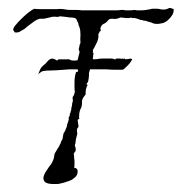

<svg xmlns="http://www.w3.org/2000/svg" viewBox="-20 -452 456 482"><path d="M115 10Q99 10 93 5Q89 1 89 -5Q89 -9 91.5 -14.5Q94 -20 97 -24Q100 -29 103 -33Q106 -37 109 -41Q114 -49 116 -59Q116 -66 120 -71Q122 -75 124 -78Q126 -81 128 -84Q130 -89 131 -90Q132 -91 134 -98Q137 -101 138 -109Q139 -118 142 -121Q142 -121 142.5 -122Q143 -123 144 -125Q145 -127 146 -130Q147 -133 148 -135Q148 -138 149 -141Q150 -144 151 -146L153 -154Q152 -155 152 -155.5Q152 -156 152 -156Q152 -156 152.5 -157Q153 -158 154 -160Q156 -162 155 -164Q155 -167 157 -169Q157 -169 157 -170.5Q157 -172 158 -174Q159 -176 159 -179Q159 -182 160 -184Q161 -187 161 -190Q161 -193 162 -195Q163 -198 163 -201Q161 -207 164 -211Q166 -213 166.5 -216Q167 -219 168 -221Q167 -226 167 -232Q167 -238 167 -245Q167 -260 171 -271Q179 -273 176 -273Q176 -275 175 -278Q168 -278 159.5 -278Q151 -278 142 -277Q129 -276 120 -275.5Q111 -275 106 -275Q94 -275 91 -274Q88 -274 84 -272L76 -266Q81 -280 85 -284Q91 -290 94 -292Q103 -303 107 -304Q111 -306 118 -303L123 -300L127 -303H148Q153 -304 158 -301Q159 -300 164 -300Q166 -300 169 -300Q172 -300 175 -301V-302L180 -322Q179 -323 179 -324Q179 -325 178 -326Q177 -328 179 -334Q179 -336 179.5 -337.5Q180 -339 180 -340Q182 -342 182 -346Q181 -352 182 -364Q182 -376 180 -382Q179 -384 179 -385Q179 -386 178 -387Q177 -388 177 -392Q176 -396 173 -400Q173 -405 167 -407Q163 -408 158.5 -408Q154 -408 150 -409L132 -411Q129 -411 127 -410Q124 -409 120 -410H117Q116 -410 113.5 -410Q111 -410 108 -409L95 -406Q92 -405 87 -405H80Q72 -403 64 -397L48 -385Q44 -381 40 -378.5Q36 -376 32 -374Q26 -369 16 -371Q16 -375 13 -376Q13 -382 19 -389Q23 -394 27 -398Q31 -402 35 -406Q40 -411 44 -414.5Q48 -418 52 -421Q61 -428 66 -430Q73 -429 80 -429Q87 -429 94 -429H123Q128 -430 132.5 -429.5Q137 -429 140 -429Q144 -428 148.5 -427.5Q153 -427 158 -427Q166 -427 173 -427Q180 -427 185 -426H270Q279 -426 283 -427H291Q293 -426 296.5 -426Q300 -426 304 -426Q313 -426 316 -427Q321 -427 324 -426H332Q345 -426 358 -429Q360 -430 363 -430Q366 -430 368 -430Q372 -430 375 -430Q378 -430 382 -429Q385 -428 390 -428Q398 -428 405 -432Q410 -432 411 -431Q412 -430 413.5 -430Q415 -430 416 -429V-426Q416 -421 413 -415Q408 -407 401 -401Q393 -394 383 -393Q380 -392 374 -392Q367 -392 363 -394Q360 -396 354 -397Q348 -399 345 -400Q340 -400 338 -401Q338 -402 332 -402Q331 -403 325 -405L317 -407Q313 -406 312 -407Q311 -407 309.5 -407.5Q308 -408 306 -407Q303 -406 293 -407Q288 -408 285.5 -408Q283 -408 282 -408Q271 -403 263 -405H261Q253 -405 250 -399Q248 -397 245.5 -395Q243 -393 240 -392Q234 -389 232 -381Q234 -372 232 -374Q231 -375 228 -368Q225 -365 227 -365Q228 -363 227 -362V-359Q227 -355 224 -347Q222 -343 220 -339Q218 -335 217 -333Q215 -329 214 -328Q212 -326 214 -323Q212 -321 214 -319Q216 -317 214 -315Q214 -309 213 -306Q213 -305 213 -305Q214 -305 214 -303Q220 -303 223 -303.5Q226 -304 227 -304Q228 -305 238 -305H260Q265 -305 267 -303H270Q270 -305 273 -305H281Q285 -305 285 -303V-305H288Q288 -304 290 -304Q291 -305 294 -305V-303Q296 -303 298 -303.5Q300 -304 303 -304Q309 -306 312 -303Q311 -301 308 -296.5Q305 -292 300 -287Q290 -277 288 -277Q276 -277 266 -277Q256 -277 247 -278H206Q205 -275 204.5 -272.5Q204 -270 203 -268Q204 -268 203 -258Q202 -248 200 -245Q198 -243 198 -243Q198 -243 198 -242.5Q198 -242 197 -241Q199 -239 200 -239Q194 -228 195 -215L189 -207Q185 -200 186 -195Q186 -191 185.5 -188Q185 -185 184 -182Q180 -175 179 -167Q178 -157 179 -153Q175 -153 175 -150Q175 -148 175.5 -146Q176 -144 176 -143Q176 -140 177 -137Q177 -132 176 -132Q173 -129 173 -126Q173 -123 173.5 -120.5Q174 -118 174 -116L171 -104Q170 -101 170 -98Q170 -95 169 -91Q167 -88 169 -83Q170 -81 170 -78Q170 -75 170 -73Q168 -71 167 -69L165 -66Q166 -63 166 -58.5Q166 -54 167 -49V-43Q167 -40 167 -37Q167 -34 166 -31Q175 -30 175 -22Q175 -11 166 -5Q161 0 151 3Q141 7 130 9Q126 10 122.5 10Q119 10 115 10Z"/></svg>

Font: Estonia
Style: Regular
Weight: 400
Designer: Robert E. Leuschke
Foundry: Robert E. Leuschke
Version: Version 1.014; ttfautohint (v1.8.3)